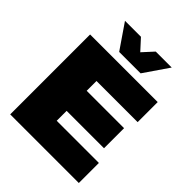

<svg xmlns="http://www.w3.org/2000/svg" viewBox="-250 -1052 1191 1191"><g transform="rotate(45 345.0 -457.0)"><path d="M652 0H50V-701H643V-525H282V-439H610V-263H282V-176H652ZM442 -752H254L143 -914H283L348 -843L413 -914H553Z"/></g></svg>

Font: Argentum Novus Black
Style: Regular
Weight: 900
Designer: Julieta Ulanovsky (font) & Cristiano Sobral (main changes)
Foundry: Julieta Ulanovsky (font) & Cristiano Sobral (main changes)
Version: Version 3.00;November 27, 2020;FontCreator 13.0.0.2655 64-bi